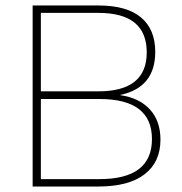

<svg xmlns="http://www.w3.org/2000/svg" viewBox="-20 -680 662 700"><path d="M99 0V-660H339Q442 -660 494 -616.5Q546 -573 546 -491Q546 -361 419 -334V-333Q488 -323 526.5 -281Q565 -239 565 -171Q565 -89 507 -44.5Q449 0 339 0ZM129 -27H343Q534 -27 534 -173Q534 -319 343 -319H129ZM129 -347H339Q515 -347 515 -489Q515 -633 339 -633H129Z"/></svg>

Font: Human Sans ExtraLight
Style: Regular
Weight: 200
Designer: Tim Radville
Foundry: Continuum
Version: Version 1.000;FEAKit 1.0